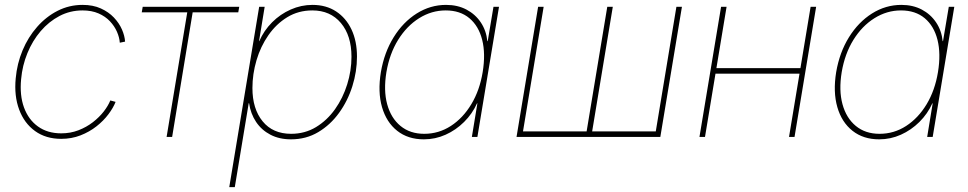

<svg xmlns="http://www.w3.org/2000/svg" viewBox="-20 -557 3937 781"><path d="M229 7.8Q166.5 7.8 122.6 -23.9Q78.6 -55.7 57.9 -111.3Q37.1 -167 43.9 -238.3Q49.3 -298.3 71.8 -352.1Q94.2 -405.8 130.9 -447.5Q167.5 -489.3 214.6 -513.2Q261.7 -537.1 315.9 -537.1Q358.4 -537.1 390.1 -522.7Q421.9 -508.3 443.4 -485.6Q464.8 -462.9 476.1 -437Q487.3 -411.1 488.8 -387.7L467.3 -383.3Q465.8 -404.8 455.8 -427.7Q445.8 -450.7 427.2 -470.5Q408.7 -490.2 380.9 -502.4Q353 -514.6 315.9 -514.6Q265.1 -514.6 221.9 -491.9Q178.7 -469.2 145.5 -430.4Q112.3 -391.6 91.6 -341.1Q70.8 -290.5 65.9 -234.9Q59.6 -169.4 77.6 -119.9Q95.7 -70.3 134.5 -42.5Q173.3 -14.6 229 -14.6Q266.6 -14.6 299.1 -27.1Q331.5 -39.6 357.7 -59.8Q383.8 -80.1 401.9 -103.3Q419.9 -126.5 428.7 -148.4L450.2 -142.6Q440.9 -118.7 421.1 -92.3Q401.4 -65.9 372.6 -43.2Q343.8 -20.5 307.4 -6.3Q271 7.8 229 7.8Z M657.7 0 741.7 -506.8H556.6L560.5 -529.3H953.1L949.2 -506.8H763.7L680.2 0Z M912.6 204.1 1034.2 -529.3H1056.6L1033.7 -389.6H1034.7Q1053.7 -433.1 1086.9 -466.3Q1120.1 -499.5 1162.6 -518.3Q1205.1 -537.1 1251 -537.1Q1306.6 -537.1 1347.2 -510.5Q1387.7 -483.9 1409.9 -436.8Q1432.1 -389.6 1432.1 -326.7Q1432.1 -266.1 1413.3 -206.3Q1394.5 -146.5 1359.1 -97.7Q1323.7 -48.8 1274.4 -19.5Q1225.1 9.8 1163.6 9.8Q1116.2 9.8 1080.1 -9Q1043.9 -27.8 1021.7 -61Q999.5 -94.2 993.2 -137.2H991.7L935.1 204.1ZM1164.1 -12.7Q1220.2 -12.7 1265.4 -40Q1310.5 -67.4 1342.8 -112.8Q1375 -158.2 1392.3 -213.9Q1409.7 -269.5 1409.7 -326.2Q1409.7 -412.1 1366.7 -463.4Q1323.7 -514.6 1250.5 -514.6Q1193.8 -514.6 1148.7 -487.1Q1103.5 -459.5 1071.8 -413.8Q1040 -368.2 1023.4 -312Q1006.8 -255.9 1006.8 -198.7Q1006.8 -114.3 1048.3 -63.5Q1089.8 -12.7 1164.1 -12.7Z M1704.1 9.8Q1639.6 9.8 1595.7 -24.9Q1551.8 -59.6 1533.9 -121.3Q1516.1 -183.1 1529.3 -263.7Q1543 -343.8 1581.3 -405.5Q1619.6 -467.3 1675 -502.2Q1730.5 -537.1 1794.4 -537.1Q1841.3 -537.1 1877.4 -518.1Q1913.6 -499 1935.8 -465.8Q1958 -432.6 1962.4 -389.6H1963.9L1987.3 -529.3H2009.8L1921.9 0H1899.4L1921.9 -136.7H1920.4Q1901.4 -94.2 1867.9 -61Q1834.5 -27.8 1792.5 -9Q1750.5 9.8 1704.1 9.8ZM1705.6 -12.7Q1764.6 -12.7 1814 -44.7Q1863.3 -76.7 1897.2 -133.1Q1931.2 -189.5 1943.4 -263.7Q1955.6 -338.4 1941.4 -394.8Q1927.2 -451.2 1889.4 -482.9Q1851.6 -514.6 1793 -514.6Q1735.4 -514.6 1684.8 -482.9Q1634.3 -451.2 1599.4 -394.8Q1564.5 -338.4 1551.8 -263.7Q1539.6 -189.5 1554.9 -133.1Q1570.3 -76.7 1609.1 -44.7Q1647.9 -12.7 1705.6 -12.7Z M2168.9 -529.3H2191.4L2107.4 -22.5H2366.2L2450.2 -529.3H2472.7L2388.7 -22.5H2647.5L2731.4 -529.3H2753.9L2666 0H2081.1Z M3246.6 -279.8 3242.7 -257.3H2882.3L2886.2 -279.8ZM2935.5 -529.3 2847.7 0H2825.2L2913.1 -529.3ZM3299.8 -529.3 3211.9 0H3189.5L3277.3 -529.3Z M3556.2 9.8Q3491.7 9.8 3447.8 -24.9Q3403.8 -59.6 3386 -121.3Q3368.2 -183.1 3381.3 -263.7Q3395 -343.8 3433.3 -405.5Q3471.7 -467.3 3527.1 -502.2Q3582.5 -537.1 3646.5 -537.1Q3693.4 -537.1 3729.5 -518.1Q3765.6 -499 3787.8 -465.8Q3810.1 -432.6 3814.5 -389.6H3815.9L3839.4 -529.3H3861.8L3773.9 0H3751.5L3773.9 -136.7H3772.5Q3753.4 -94.2 3720 -61Q3686.5 -27.8 3644.5 -9Q3602.5 9.8 3556.2 9.8ZM3557.6 -12.7Q3616.7 -12.7 3666 -44.7Q3715.3 -76.7 3749.3 -133.1Q3783.2 -189.5 3795.4 -263.7Q3807.6 -338.4 3793.5 -394.8Q3779.3 -451.2 3741.5 -482.9Q3703.6 -514.6 3645 -514.6Q3587.4 -514.6 3536.9 -482.9Q3486.3 -451.2 3451.4 -394.8Q3416.5 -338.4 3403.8 -263.7Q3391.6 -189.5 3407 -133.1Q3422.4 -76.7 3461.2 -44.7Q3500 -12.7 3557.6 -12.7Z"/></svg>

Font: Inter 24pt Thin
Style: Italic
Weight: 250
Italic angle: -9.3988°
Version: Version 4.001;git-66647c0bb